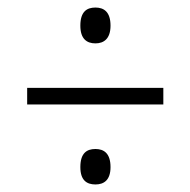

<svg xmlns="http://www.w3.org/2000/svg" viewBox="-20 -613 505 509"><path d="M233 -498C255 -498 273 -510 273 -545C273 -582 255 -593 233 -593C210 -593 193 -582 193 -545C193 -510 210 -498 233 -498ZM52 -336H413V-380H52ZM233 -124C255 -124 273 -135 273 -170C273 -207 255 -218 233 -218C210 -218 193 -207 193 -170C193 -135 210 -124 233 -124Z"/></svg>

Font: Noto Serif Myanmar Condensed Light
Style: Regular
Weight: 300
Width: 3
Designer: Ben Mitchell and the Monotype Design Team
Foundry: Monotype Imaging Inc.
Version: Version 2.106